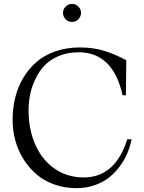

<svg xmlns="http://www.w3.org/2000/svg" viewBox="-20 -957 742 988"><path d="M629.9 -647 627.9 -466.8H610.8Q561.5 -688 384.8 -688Q327.1 -688 281 -668.2Q234.9 -648.4 206.8 -617.7Q178.7 -586.9 160.2 -546.1Q141.6 -505.4 134.3 -467Q127 -428.7 127 -390.1Q127 -289.6 162.6 -210.7Q198.2 -131.8 262.9 -87.9Q327.6 -43.9 410.2 -43.9Q573.2 -43.9 634.8 -240.2H657.2Q650.4 -205.6 636.5 -171.4Q622.6 -137.2 598.4 -103.8Q574.2 -70.3 543.2 -45.2Q512.2 -20 468.3 -4.4Q424.3 11.2 374 11.2Q312 11.2 258.5 -8.1Q205.1 -27.3 166.5 -61Q127.9 -94.7 100.1 -139.2Q72.3 -183.6 58.6 -234.9Q44.9 -286.1 44.9 -339.8Q44.9 -399.4 58.1 -453.9Q71.3 -508.3 99.4 -555.7Q127.4 -603 167.7 -637.9Q208 -672.9 265.4 -692.9Q322.8 -712.9 391.1 -712.9Q458 -712.9 513.4 -696.3Q568.8 -679.7 629.9 -647ZM304.2 -891.1Q304.2 -871.1 317.9 -857.7Q331.5 -844.2 351.1 -844.2Q369.6 -844.2 383.3 -857.9Q397 -871.6 397 -891.1Q397 -909.7 383.1 -923.3Q369.1 -937 351.1 -937Q331.5 -937 317.9 -923.3Q304.2 -909.7 304.2 -891.1Z"/></svg>

Font: Ortica Linear Light
Style: Regular
Weight: 300
Designer: Benedetta Bovani
Foundry: Collletttivo
Version: Version 2.000;Glyphs 3.1.2 (3151)